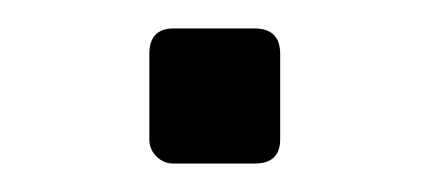

<svg xmlns="http://www.w3.org/2000/svg" viewBox="-20 -434 301 135"><path d="M85 -336V-396Q85 -414 102 -414H159Q177 -414 177 -396V-336Q177 -319 159 -319H102Q95 -319 90 -324Q85 -329 85 -336Z"/></svg>

Font: Exo Medium
Style: Regular
Weight: 500
Designer: Natanael Gama
Foundry: Natanael Gama
Version: Version 1.500; ttfautohint (v1.6)